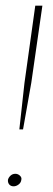

<svg xmlns="http://www.w3.org/2000/svg" viewBox="-20 -650 186 675"><path d="M48 -195 66 -358 104 -630H129L90 -359L61 -195ZM28 5Q18 5 12.5 -1.5Q7 -8 8 -18Q10 -26 17 -32.5Q24 -39 34 -39Q43 -39 50 -32.5Q57 -26 55 -18Q54 -8 45.5 -1.5Q37 5 28 5Z"/></svg>

Font: Alumni Sans SC Thin
Style: Italic
Weight: 100
Italic angle: -8°
Designer: Robert E. Leuschke
Foundry: Robert E. Leuschke
Version: Version 1.016